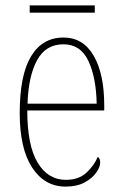

<svg xmlns="http://www.w3.org/2000/svg" viewBox="-20 -681 452 711"><path d="M223 10Q145 10 99 -60.5Q53 -131 53 -262Q53 -403 95 -472.5Q137 -542 215 -542Q288 -542 327 -474.5Q366 -407 366 -291V-272H81Q81 -142 119.5 -78.5Q158 -15 224 -15Q271 -15 299.5 -41Q328 -67 342 -100Q351 -95 351 -79Q351 -63 336.5 -42Q322 -21 293.5 -5.5Q265 10 223 10ZM338 -297Q336 -395 307 -456Q278 -517 215 -517Q149 -517 117 -457.5Q85 -398 82 -297ZM90 -634V-661H331V-634Z"/></svg>

Font: Noto Serif Tamil Condensed Thin
Style: Regular
Weight: 100
Width: 3
Designer: Indian Type Foundry, Tom Grace, and the Monotype Design Team
Foundry: Monotype Imaging Inc.
Version: Version 2.004; ttfautohint (v1.8.4.7-5d5b)